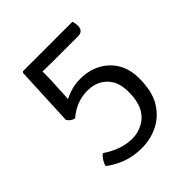

<svg xmlns="http://www.w3.org/2000/svg" viewBox="-177 -758 894 894"><g transform="rotate(-45 270.0 -310.5)"><path d="M170 -425.5Q169 -383 159.5 -346.5Q137.5 -337.5 92.5 -331L106 -627L173 -618Q176.5 -570 174 -503.5ZM128 -306Q106.5 -310 92.5 -331Q134.5 -384 202.5 -407.5Q237 -419.5 274 -419.5Q360.5 -419.5 415.8 -367Q471 -314.5 471 -227Q471 -139.5 439.2 -88.2Q407.5 -37 357.5 -12.5Q307.5 12 250 12Q192.5 12 146.8 -6.2Q101 -24.5 71.5 -48.5Q74 -61.5 83.5 -76.5Q93 -91.5 105 -100Q178 -50.5 250 -50.5Q286 -50.5 318.5 -67.5Q391.5 -105.5 391.5 -214Q391.5 -271 370 -302Q332.5 -357 259.8 -357Q187 -357 128 -306ZM437 -633Q442.5 -616.5 442.5 -602Q442.5 -566.5 407.5 -566.5H229.5Q168 -566.5 108 -571.5L106 -627L112 -633Z"/></g></svg>

Font: Signika-CLs Light
Style: CLs-Regular
Weight: 300
Version: Version 2.003;gftools[0.9.32]